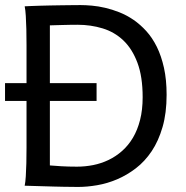

<svg xmlns="http://www.w3.org/2000/svg" viewBox="-20 -738 741 763"><path d="M85.4 -407.7V-558.1Q85.4 -592.3 84.7 -621.8Q84 -651.4 82.5 -674.8Q81.1 -698.2 78.1 -712.9Q88.4 -713.4 104.2 -714.1Q120.1 -714.8 139.4 -715.3Q158.7 -715.8 179.9 -716.3Q201.2 -716.8 222.4 -717Q243.7 -717.3 263.7 -717.5Q283.7 -717.8 300.3 -717.8Q319.8 -717.8 345 -715.6Q370.1 -713.4 397.7 -707Q425.3 -700.7 454.3 -689.2Q483.4 -677.7 510.5 -659.2Q537.6 -640.6 561.5 -614.3Q585.4 -587.9 603.3 -551.8Q621.1 -515.6 631.6 -468.5Q642.1 -421.4 642.1 -361.3Q642.1 -288.6 626 -233.2Q609.9 -177.7 582.8 -137.2Q555.7 -96.7 520 -69.3Q484.4 -42 445.3 -25.4Q406.2 -8.8 366.2 -2Q326.2 4.9 290.5 4.9Q278.8 4.9 263.4 4.6Q248 4.4 231 4.2Q213.9 3.9 195.8 3.4Q177.7 2.9 160.6 2.4Q120.6 1.5 78.1 0Q81.1 -14.6 82.5 -37.6Q84 -60.5 84.7 -89.4Q85.4 -118.2 85.4 -151.9V-336.9H0V-407.7ZM178.2 -407.7H363.8V-336.9H178.2V-80.6Q195.3 -79.1 222.9 -77.4Q250.5 -75.7 285.6 -75.7Q318.4 -75.7 350.3 -82Q382.3 -88.4 411.4 -102.3Q440.4 -116.2 465.3 -138.2Q490.2 -160.2 508.3 -190.7Q526.4 -221.2 536.6 -261.2Q546.9 -301.3 546.9 -351.6Q546.9 -433.6 526.1 -488.8Q505.4 -543.9 470.2 -577.4Q435.1 -610.8 387.9 -625.2Q340.8 -639.6 288.1 -639.6Q275.9 -639.6 260.7 -639.4Q245.6 -639.2 230.2 -638.7Q214.8 -638.2 201.2 -637.9Q187.5 -637.7 178.2 -637.2Z"/></svg>

Font: Andika
Style: Regular
Weight: 400
Designer: Victor Gaultney, Annie Olsen, Julie Remington, Don Collingsworth, Eric Hays
Foundry: SIL International
Version: Version 1.001